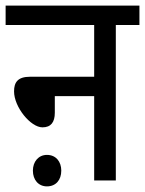

<svg xmlns="http://www.w3.org/2000/svg" viewBox="-20 -642 516 683"><path d="M0 -622V-553H315V-369H87C43 -369 30 -349 30 -317C30 -261 89 -189 131 -189C161 -189 175 -207 175 -241V-300H315V0H392V-553H476V-622ZM97 -35C97 -2 117 21 147 21C179 21 198 -2 198 -35C198 -67 179 -91 147 -91C117 -91 97 -67 97 -35Z"/></svg>

Font: Noto Sans Condensed
Style: Italic
Weight: 400
Width: 3
Italic angle: -12°
Designer: Monotype Design Team
Foundry: Monotype Imaging Inc.
Version: Version 2.013